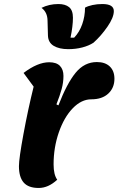

<svg xmlns="http://www.w3.org/2000/svg" viewBox="-20 -908 588 953"><path d="M74 -83Q74 -121 96.5 -243Q119 -365 147 -478L97 -546Q167 -599 224 -599Q260 -599 277.5 -581Q295 -563 295 -531Q295 -499 286 -466Q277 -433 260 -390L270 -385Q312 -494 355.5 -547Q399 -600 461 -600Q502 -600 525 -578Q548 -556 548 -517Q548 -472 517.5 -443.5Q487 -415 433 -415Q384 -415 341 -370.5Q298 -326 272 -251Q246 -176 246 -92Q246 -41 264 -16Q220 25 172 25Q121 25 97.5 -2Q74 -29 74 -83ZM319 -664Q274 -664 246.5 -680.5Q219 -697 218 -732L216 -804Q216 -847 186 -869Q224 -888 270 -888Q304 -888 323 -872.5Q342 -857 342 -820Q342 -778 330 -721H348Q374 -748 388 -787.5Q402 -827 402 -870Q416 -878 439 -883Q462 -888 488 -888Q545 -888 545 -853Q545 -821 513 -775Q481 -729 444 -696Q421 -681 388.5 -672.5Q356 -664 319 -664Z"/></svg>

Font: Lemonada SemiBold
Style: Regular
Weight: 600
Designer: Mohamed Gaber (Arabic) Eduardo Tunni (Latin)
Foundry: Kief Type Foundry
Version: Version 3.006